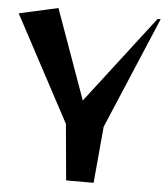

<svg xmlns="http://www.w3.org/2000/svg" viewBox="-69 -849 775 898"><g transform="rotate(5 318.0 -400.0)"><path d="M275 0 251 -263 -14 -759 169 -800 320 -379 635 -789 650 -790 428 -265 404 0Z"/></g></svg>

Font: Reggae One
Style: Regular
Weight: 400
Designer: Fontworks Inc.
Foundry: Fontworks Inc.
Version: Version 1.100